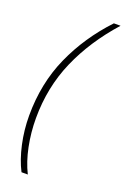

<svg xmlns="http://www.w3.org/2000/svg" viewBox="-165 -764 637 974"><g transform="rotate(20 153.5 -277.0)"><path d="M89 158Q60 102 43.5 27Q27 -48 27 -126Q27 -300 92 -445.5Q157 -591 271 -712H307Q190 -581 127 -436.5Q64 -292 64 -125Q64 -48 79 26Q94 100 123 158Z"/></g></svg>

Font: Noto Sans Condensed ExtraLight
Style: Italic
Weight: 200
Width: 3
Italic angle: -12°
Designer: Monotype Design Team
Foundry: Monotype Imaging Inc.
Version: Version 2.013; ttfautohint (v1.8.4.7-5d5b)